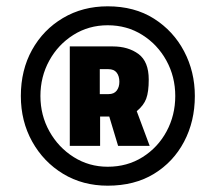

<svg xmlns="http://www.w3.org/2000/svg" viewBox="-20 -738 683 608"><path d="M321 -150Q242 -150 180 -187.5Q118 -225 82 -289.5Q46 -354 46 -434Q46 -516 81.5 -580Q117 -644 179.5 -681Q242 -718 321 -718Q406 -718 467.5 -679Q529 -640 563 -575.5Q597 -511 597 -434Q597 -354 563 -289.5Q529 -225 467.5 -187.5Q406 -150 321 -150ZM321 -210Q383 -210 431.5 -240.5Q480 -271 507.5 -322Q535 -373 535 -434Q535 -495 507 -546Q479 -597 430.5 -627.5Q382 -658 321 -658Q261 -658 212.5 -627.5Q164 -597 136 -546Q108 -495 108 -434Q108 -373 136.5 -322Q165 -271 213.5 -240.5Q262 -210 321 -210ZM201 -276V-591H337Q386 -591 418.5 -567Q451 -543 451 -486Q451 -447 443 -425.5Q435 -404 413 -386L454 -276H354L326 -369H297V-276ZM296 -440H324Q341 -440 349.5 -451Q358 -462 358 -479Q358 -497 349.5 -508Q341 -519 323 -519H296Z"/></svg>

Font: Titillium Web SemiBold
Style: Regular
Weight: 600
Designer: Mohamed Gaber, Accademia di Belle Arti di Urbino
Foundry: Kief Type Foundry, Accademia di Belle Arti di Urbino
Version: Version 3.000; ttfautohint (v1.8.4)